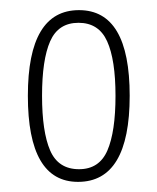

<svg xmlns="http://www.w3.org/2000/svg" viewBox="-20 -739 310 379"><path d="M134 -380Q35 -380 35 -550Q35 -719 136 -719Q236 -719 236 -550Q236 -380 134 -380ZM136 -405Q176 -405 192 -442Q208 -479 208 -550Q208 -621 191.5 -657.5Q175 -694 135 -694Q95 -694 79 -657.5Q63 -621 63 -550Q63 -479 79 -442Q95 -405 136 -405Z"/></svg>

Font: Noto Serif Ethiopic ExtraCondensed Thin
Style: Regular
Weight: 100
Width: 2
Designer: Monotype Design Team
Foundry: Monotype Imaging Inc.
Version: Version 2.102; ttfautohint (v1.8.4.7-5d5b)